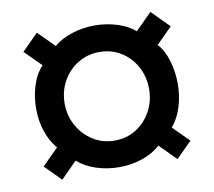

<svg xmlns="http://www.w3.org/2000/svg" viewBox="-63 -670 739 662"><g transform="rotate(-10 306.0 -339.5)"><path d="M104 -81.5 48.5 -137.5 105.5 -194.5Q82 -221.5 69.8 -258.8Q57.5 -296 57.5 -338Q57.5 -379.5 69.5 -418Q81.5 -456.5 105.5 -482L48.5 -539L105.5 -596L162 -539.5Q187.5 -561.5 226.2 -573.8Q265 -586 305.5 -586Q347.5 -586 385.2 -573.8Q423 -561.5 446 -541L503.5 -598.5L564 -537.5L508.5 -482Q530.5 -458 542 -419Q553.5 -380 553.5 -338Q553.5 -297 541.8 -258.8Q530 -220.5 507 -193L562.5 -137.5L507.5 -82.5L450.5 -140Q425 -116 386.5 -103Q348 -90 305.5 -90Q263.5 -90 225.2 -102.5Q187 -115 160.5 -138.5ZM305.5 -183Q348.5 -183 381.8 -204.2Q415 -225.5 434 -260.8Q453 -296 453 -338Q453 -381 434 -416Q415 -451 381.8 -472Q348.5 -493 305.5 -493Q264 -493 230.2 -472.2Q196.5 -451.5 177 -416.2Q157.5 -381 157.5 -338Q157.5 -295.5 177.5 -260Q197.5 -224.5 231 -203.8Q264.5 -183 305.5 -183Z"/></g></svg>

Font: Chivo Medium
Style: Regular
Weight: 500
Designer: Hector Gatti
Foundry: Omnibus-Type
Version: Version 2.002